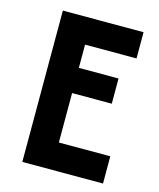

<svg xmlns="http://www.w3.org/2000/svg" viewBox="-98 -696 634 766"><g transform="rotate(15 219.0 -312.5)"><path d="M66.7 0V-625H400V-516.7H187.5V-420.8H351.4V-316.7H187.5V-112.5H400V0Z"/></g></svg>

Font: co2trust
Style: Bold
Weight: 700
Designer: Kristian Moeller
Foundry: Dicotype
Version: Version 1.000